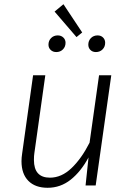

<svg xmlns="http://www.w3.org/2000/svg" viewBox="-20 -880 617 911"><path d="M82 -115Q82 -132 85 -151L137 -523H195L143 -153Q141 -141 141 -121Q141 -37 217 -37Q272 -37 319.5 -82.5Q367 -128 405 -203L450 -523H508L434 0H386L400 -133Q364 -66 315.5 -27.5Q267 11 206 11Q147 11 114.5 -22Q82 -55 82 -115ZM370 -726 343 -704 239 -825 281 -860ZM210 -668Q210 -687 222.5 -699.5Q235 -712 254 -712Q270 -712 280.5 -702Q291 -692 291 -677Q291 -658 278.5 -645.5Q266 -633 247 -633Q231 -633 220.5 -643Q210 -653 210 -668ZM399 -668Q399 -687 411.5 -699.5Q424 -712 443 -712Q459 -712 469 -702Q479 -692 479 -677Q479 -658 466.5 -645.5Q454 -633 435 -633Q419 -633 409 -643Q399 -653 399 -668Z"/></svg>

Font: Fira Sans Light
Style: Italic
Weight: 300
Italic angle: -8°
Designer: bBox Type GmbH & Carrois Corporate GbR & Edenspiekermann AG
Foundry: bBox Type GmbH & Carrois Corporate GbR & Edenspiekermann AG
Version: Version 4.301